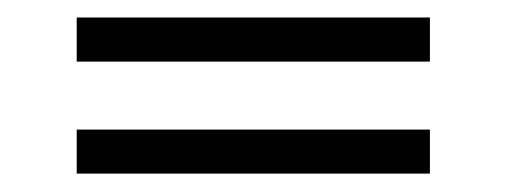

<svg xmlns="http://www.w3.org/2000/svg" viewBox="-20 -338 567 215"><path d="M461.4 -318.4V-269H65.9V-318.4ZM461.4 -192.9V-143.6H65.9V-192.9Z"/></svg>

Font: Libertinage
Style: b
Weight: 400
Designer: OSP
Foundry: OSP
Version: Version 1.0; 2008; OFL relea